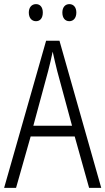

<svg xmlns="http://www.w3.org/2000/svg" viewBox="-20 -913 512 933"><path d="M120 -852C120 -826 134 -810 155 -810C175 -810 188 -825 188 -852C188 -878 175 -893 155 -893C134 -893 120 -877 120 -852ZM283 -852C283 -826 296 -810 317 -810C337 -810 351 -826 351 -852C351 -878 337 -893 317 -893C297 -893 283 -878 283 -852ZM413 0H472L269 -715H204L0 0H58L129 -250H343ZM258 -568 330 -302H142L214 -568C222 -600 230 -631 236 -662C242 -632 251 -598 258 -568Z"/></svg>

Font: Noto Sans Thai Looped Condensed Light
Style: Regular
Weight: 300
Width: 3
Designer: Sasikarn Vongin, Ben Mitchell
Foundry: The Fontpad Ltd
Version: Version 1.001